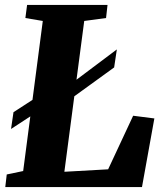

<svg xmlns="http://www.w3.org/2000/svg" viewBox="-20 -763 666 783"><path d="M1.5 0 7.5 -51.5 74.5 -65.5 154.5 -677.5 83.5 -689.5 90.5 -743H418.5L412.5 -689.5L323.5 -677.5L242.5 -62.5L421 -72.5L523 -291L609.5 -280L559 0ZM25 -237 35 -305.5 174 -395.5H235.5L456.5 -561.5L445.5 -488L240.5 -339.5H182Z"/></svg>

Font: Merriweather Light 18pt Black
Style: Italic
Weight: 900
Italic angle: -7.8°
Version: Version 2.101